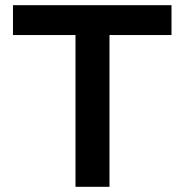

<svg xmlns="http://www.w3.org/2000/svg" viewBox="-20 -720 711 740"><path d="M271 0V-585H30V-700H641V-585H402V0Z"/></svg>

Font: REM Medium
Style: Regular
Weight: 500
Designer: Octavio Pardo
Foundry: Ashler Design
Version: Version 1.005;gftools[0.9.28]